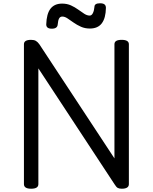

<svg xmlns="http://www.w3.org/2000/svg" viewBox="-20 -1137 931 1171"><path d="M170 14Q126 14 126 -14V-867Q126 -881 137 -887.5Q148 -894 170 -894Q188 -894 199 -887.5Q210 -881 220 -867L678 -171V-867Q678 -881 689 -887.5Q700 -894 722 -894Q766 -894 766 -867V-14Q766 0 755 7Q744 14 723 14Q707 14 698 9Q689 4 678 -14L214 -720V-14Q214 0 203 7Q192 14 170 14ZM296 -962Q262 -962 262 -988Q264 -1053 288 -1084Q312 -1115 359 -1115Q389 -1115 413 -1104Q437 -1093 457 -1078.5Q477 -1064 494 -1053Q511 -1042 527 -1042Q539 -1042 546.5 -1057Q554 -1072 556 -1095Q556 -1117 590 -1117Q609 -1117 617.5 -1110Q626 -1103 626 -1089Q625 -1027 601 -995Q577 -963 528 -963Q498 -963 473.5 -974Q449 -985 428.5 -999.5Q408 -1014 391.5 -1025Q375 -1036 360 -1036Q347 -1036 340.5 -1024.5Q334 -1013 332 -988Q331 -975 322 -968.5Q313 -962 296 -962Z"/></svg>

Font: Playwrite HR Lijeva
Style: Regular
Weight: 400
Designer: Veronika Burian, José Scaglione
Foundry: TypeTogether
Version: Version 1.002